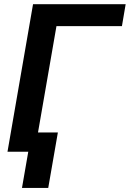

<svg xmlns="http://www.w3.org/2000/svg" viewBox="-20 -731 625 925"><path d="M585.4 -710.9 567.4 -605H252L147 0H16.1L139.2 -710.9ZM258.8 -92.8 212.4 174.3H85.9L132.3 -92.8Z"/></svg>

Font: Roboto SemiBold
Style: Italic
Weight: 600
Designer: Christian Robertson
Foundry: Google
Version: Version 3.009; 2024